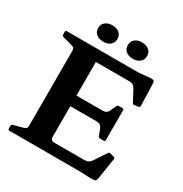

<svg xmlns="http://www.w3.org/2000/svg" viewBox="-209 -1089 1192 1251"><g transform="rotate(30 387.0 -463.5)"><path d="M37 0Q27 0 27 -10V-32Q27 -41 37 -44L107 -63Q124 -68 128 -74.5Q132 -81 132 -96V-653Q132 -668 128 -674.5Q124 -681 107 -686L37 -705Q27 -708 27 -717V-739Q27 -749 37 -749H578L660 -757Q683 -759 688.5 -751Q694 -743 694 -704L698 -568Q698 -558 688 -556L659 -552Q650 -550 644 -558L599 -643Q590 -658 579.5 -664Q569 -670 555 -670H301V-417H496Q514 -417 524 -423.5Q534 -430 540 -443L560 -487Q564 -496 575 -496H602Q612 -496 612 -486V-260Q612 -251 602 -251H574Q564 -251 560 -260L541 -310Q533 -326 523 -331.5Q513 -337 498 -337H301V-110Q301 -93 308 -86Q315 -79 330 -79H556Q574 -79 584.5 -85Q595 -91 604 -103L666 -196Q670 -204 681 -201L711 -193Q720 -190 719 -180L695 -27Q692 -5 682.5 0Q673 5 635 3L574 0ZM276 -808Q244 -808 223.5 -824.5Q203 -841 203 -870Q203 -898 223.5 -914.5Q244 -931 276 -931Q308 -931 328 -914.5Q348 -898 348 -870Q348 -841 328 -824.5Q308 -808 276 -808ZM498 -808Q466 -808 446 -824.5Q426 -841 426 -870Q426 -898 446 -914.5Q466 -931 498 -931Q531 -931 551 -914.5Q571 -898 571 -870Q571 -841 551 -824.5Q531 -808 498 -808Z"/></g></svg>

Font: Hahmlet
Style: Bold
Weight: 700
Designer: Minjoo Ham & Mark Frömberg
Foundry: hypertype
Version: Version 1.002; ttfautohint (v1.8.3)